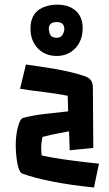

<svg xmlns="http://www.w3.org/2000/svg" viewBox="-20 -791 480 846"><path d="M230 -544.4Q204.1 -544.4 182.9 -553.2Q161.6 -562 146.5 -578.1Q114.3 -611.8 114.3 -665.5Q114.3 -742.7 184.6 -763.7Q206.5 -770.5 231.2 -770.5Q255.9 -770.5 276.1 -764.4Q296.4 -758.3 311.5 -745.6Q344.2 -718.3 344.2 -667.5Q344.2 -613.8 313.5 -580.1Q280.8 -544.4 230 -544.4ZM230.5 -624.5Q256.8 -624.5 263.2 -658.7Q265.6 -693.8 230 -693.8Q203.6 -693.8 196.8 -675.8Q194.3 -668.9 195.3 -660.9Q196.3 -652.8 198 -646.5Q199.7 -640.1 203.1 -635.3Q210.4 -624.5 230.5 -624.5ZM394 35.2Q192.9 14.6 78.6 -25.9Q57.6 -33.7 50.8 -115.7Q44.9 -190.9 63.5 -246.1Q71.3 -269 82 -271.5Q127.9 -283.7 178.7 -289.1L280.3 -300.3L278.3 -369.1Q225.1 -379.4 172.6 -385.5Q120.1 -391.6 68.4 -399.9L94.2 -506.8L176.8 -494.6Q290 -478 356.9 -454.1Q389.2 -442.4 389.2 -406.7L391.1 -139.2L287.1 -128.9L284.2 -212.4L256.3 -207Q209.5 -199.2 167 -187.5Q161.6 -161.6 161.6 -144.5Q161.6 -119.6 163.6 -106Q232.4 -90.3 376 -74.2L416 -69.8Z"/></svg>

Font: Passero One
Style: Regular
Weight: 400
Designer: Viktoriya Grabowska
Foundry: Viktoriya Grabowska
Version: Version 1.003